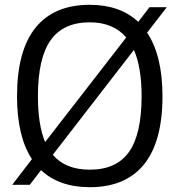

<svg xmlns="http://www.w3.org/2000/svg" viewBox="-20 -770 747 800"><path d="M113 -107Q51 -201 51 -369Q51 -559 128 -654.5Q205 -750 354 -750Q480 -750 556 -679L603 -740H675L593 -634Q657 -538 657 -369Q657 -180 580 -85Q503 10 354 10Q227 10 151 -61L104 0H31ZM354 -63Q465 -63 517.5 -137Q570 -211 570 -369Q570 -489 538 -562L200 -125Q253 -63 354 -63ZM138 -369Q138 -250 168 -178L506 -614Q452 -677 354 -677Q244 -677 191 -602.5Q138 -528 138 -369Z"/></svg>

Font: Encode Sans Narrow
Style: Regular
Weight: 400
Designer: Pablo Impallari, Andres Torresi
Foundry: Pablo Impallari, Andres Torresi
Version: Version 1.000; ttfautohint (v1.00) -l 8 -r 50 -G 200 -x 14 -